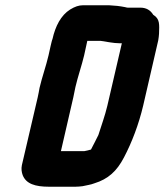

<svg xmlns="http://www.w3.org/2000/svg" viewBox="-20 -680 624 728"><path d="M299 -470 311 -525H362C384 -522 410 -516 433 -516H442L387 -279C378 -241 364 -203 353 -168C344 -149 335 -133 325 -113C317 -111 308 -108 300 -107H211L258 -311C261 -326 264 -339 266 -350C275 -389 290 -432 299 -470ZM130 -347C128 -336 126 -324 123 -311L63 -54C60 -40 62 -27 66 -16C79 17 113 28 166 28H266C275 28 284 27 293 26C309 22 323 21 338 15C390 -1 423 -31 450 -83C480 -140 506 -208 523 -280L580 -527C582 -536 582 -544 583 -552C584 -587 587 -608 561 -624C550 -642 534 -651 512 -651H464C461 -651 459 -652 454 -653C434 -657 416 -659 394 -660H294C279 -660 264 -655 246 -644C211 -622 190 -581 179 -532C176 -525 175 -517 172 -506L164 -470C155 -431 139 -386 130 -347Z"/></svg>

Font: Electronic
Style: UltThkIt
Weight: 900
Version: Version 1.011